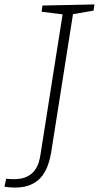

<svg xmlns="http://www.w3.org/2000/svg" viewBox="-78 -715 447 868"><path d="M114 -690 349 -695 345 -667 252 -651 153 -24Q149 0 140 27.5Q131 55 113.5 79Q96 103 65.5 118Q35 133 -12 133Q-33 133 -58 129L-50 93Q-42 94 -34 94.5Q-26 95 -16 95Q21 95 44 83.5Q67 72 79.5 54.5Q92 37 97.5 18Q103 -1 105 -16L205 -650L110 -662Z"/></svg>

Font: Bitter Light
Style: Italic
Weight: 300
Italic angle: -9°
Designer: Sol Matas, and Bitter project Authors
Foundry: Sol Matas
Version: Version 2.001